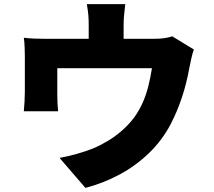

<svg xmlns="http://www.w3.org/2000/svg" viewBox="-20 -846 1040 935"><path d="M590 -826Q586 -789 584 -769Q582 -749 582 -724Q582 -710 582 -682Q582 -654 582 -624Q582 -594 582 -574H412Q412 -597 412 -627Q412 -657 412 -683.5Q412 -710 412 -724Q412 -749 410.5 -769Q409 -789 403 -826ZM924 -605Q917 -586 911 -558Q905 -530 902 -515Q895 -476 886 -440.5Q877 -405 866 -372Q855 -339 841.5 -306.5Q828 -274 811 -241Q770 -163 706 -101Q642 -39 563 3.5Q484 46 396 69L270 -77Q309 -84 353.5 -96.5Q398 -109 433 -123Q469 -138 505.5 -160Q542 -182 575 -211Q608 -240 635 -276Q659 -310 675.5 -347.5Q692 -385 702.5 -427Q713 -469 720 -514H259Q259 -502 259 -485.5Q259 -469 259 -450Q259 -431 259 -414.5Q259 -398 259 -386Q259 -367 260 -344Q261 -321 263 -304H96Q98 -326 99.5 -351Q101 -376 101 -399Q101 -411 101 -434Q101 -457 101 -483Q101 -509 101 -532.5Q101 -556 101 -571Q101 -588 100 -615.5Q99 -643 96 -662Q124 -659 148.5 -658Q173 -657 203 -657H728Q761 -657 782.5 -660.5Q804 -664 819 -669Z"/></svg>

Font: Noto Sans SC Thin Black
Style: Regular
Weight: 900
Version: Version 2.004-H2;hotconv 1.0.118;makeotfexe 2.5.65603